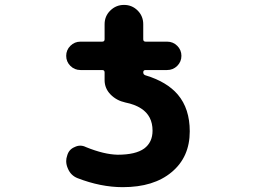

<svg xmlns="http://www.w3.org/2000/svg" viewBox="-20 -776 1040 786"><path d="M482.4 -9.8Q392.6 -9.8 296.9 -46.9Q270.5 -57.6 258.8 -84Q251 -100.6 251 -116.2Q251 -127.9 254.9 -138.7Q261.7 -164.1 285.2 -173.8Q296.9 -179.7 308.6 -179.7Q320.3 -179.7 332 -173.8Q406.2 -143.6 461.9 -142.6Q535.2 -142.6 570.3 -168Q604.5 -193.4 604.5 -241.2Q604.5 -301.8 557.6 -332Q532.2 -348.6 493.2 -356.4Q457 -364.3 432.6 -389.2Q408.2 -414.1 408.2 -448.2V-479.5Q408.2 -489.3 398.4 -489.3H309.6Q285.2 -489.3 268.1 -506.3Q251 -523.4 251 -547.4Q251 -571.3 268.1 -588.4Q285.2 -605.5 309.6 -605.5H398.4Q408.2 -605.5 408.2 -615.2V-676.8Q408.2 -710 431.6 -732.9Q455.1 -755.9 487.8 -755.9Q520.5 -755.9 543.5 -732.9Q566.4 -710 566.4 -676.8V-615.2Q566.4 -605.5 576.2 -605.5H664.1Q688.5 -605.5 705.6 -588.4Q722.7 -571.3 722.7 -547.4Q722.7 -523.4 705.6 -506.3Q688.5 -489.3 664.1 -489.3H576.2Q566.4 -489.3 566.4 -480Q566.4 -470.7 575.2 -467.8Q663.1 -441.4 708 -388.7Q756.8 -331.1 756.8 -238.3Q756.8 -132.8 682.6 -71.3Q609.4 -9.8 482.4 -9.8Z"/></svg>

Font: Rounded-X Mgen+ 1m bold
Style: Bold
Weight: 700
Designer: [Source Han Sans]
Ryoko NISHIZUKA  (kana & ideographs); Paul D. Hunt (Latin, Greek & Cyrillic); Wenlong ZHANG  (bopomofo
Version: Version 1.059.20150602